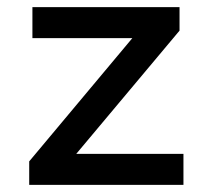

<svg xmlns="http://www.w3.org/2000/svg" viewBox="-20 -519 589 539"><path d="M62 0V-66L380 -446L387 -412H71V-499H484V-433L163 -50L157 -87H495V0Z"/></svg>

Font: Nunito Sans 12pt ExtraLight 6pt Medium
Style: Regular
Weight: 500
Version: Version 3.101;gftools[0.9.27]